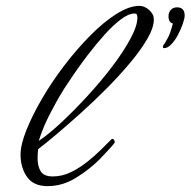

<svg xmlns="http://www.w3.org/2000/svg" viewBox="-20 -620 649 654"><path d="M142 14Q94 14 72 -17.5Q50 -49 50 -93Q50 -127 70 -177Q90 -227 123.5 -284.5Q157 -342 199.5 -397.5Q242 -453 287.5 -499Q333 -545 376.5 -572.5Q420 -600 455 -600Q472 -600 488 -586Q504 -572 504 -554Q504 -526 482 -488Q460 -450 424 -407Q388 -364 344.5 -320Q301 -276 256.5 -236Q212 -196 173.5 -163.5Q135 -131 110 -112Q109 -104 108.5 -96.5Q108 -89 108 -81Q108 -53 119 -36Q130 -19 160 -19Q192 -19 222.5 -34Q253 -49 280 -71Q307 -93 327.5 -113.5Q348 -134 360 -146Q361 -147 363 -147Q367 -147 369.5 -141.5Q372 -136 370 -133Q359 -119 343.5 -103Q328 -87 319 -77Q285 -43 239 -14.5Q193 14 142 14ZM112 -140Q145 -162 188.5 -202.5Q232 -243 277.5 -292.5Q323 -342 361.5 -392.5Q400 -443 424 -487.5Q448 -532 448 -560Q448 -565 446.5 -569.5Q445 -574 438 -574Q418 -574 391 -553.5Q364 -533 335 -500.5Q306 -468 278.5 -432Q251 -396 230 -365Q209 -334 198 -317Q172 -275 149 -230Q126 -185 112 -140ZM539 -456Q535 -456 535 -460Q535 -466 541 -472Q544 -477 552 -491.5Q560 -506 569 -540Q554 -543 554 -565Q554 -578 562 -586.5Q570 -595 583 -595Q609 -595 609 -567Q609 -557 602.5 -538.5Q596 -520 586 -501Q576 -482 563.5 -469Q551 -456 539 -456Z"/></svg>

Font: Corinthia
Style: Bold
Weight: 700
Designer: Robert E. Leuschke
Foundry: Robert E. Leuschke
Version: Version 1.013; ttfautohint (v1.8.3)